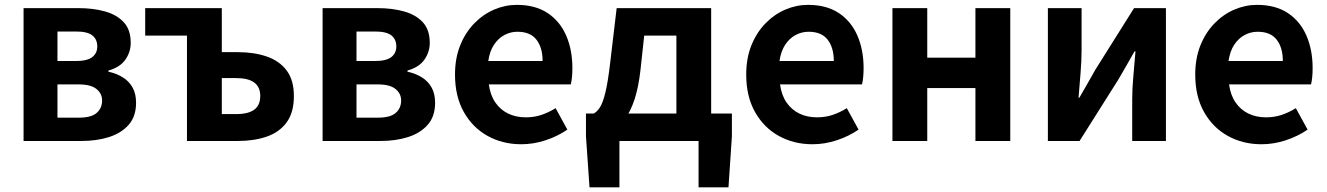

<svg xmlns="http://www.w3.org/2000/svg" viewBox="-20 -594 5593 809"><path d="M79.3 0V-559.8H310.3Q372.7 -559.8 422.6 -545.8Q472.5 -531.8 501.7 -500.1Q530.8 -468.5 530.8 -413.4Q530.8 -374.9 508.1 -342.5Q485.3 -310.2 436.8 -296.8V-292Q471.1 -284.5 497.2 -268.3Q523.4 -252.1 538.3 -225.8Q553.3 -199.4 553.3 -160.9Q553.3 -103.7 522.3 -68.3Q491.2 -33 439.4 -16.5Q387.6 0 323.3 0ZM222.1 -336.9H299.1Q347.9 -336.9 368.9 -353.5Q389.9 -370.1 389.9 -398.1Q389.9 -428.2 369.2 -444.7Q348.5 -461.2 301.3 -461.2H222.1ZM222.1 -98.3H313.9Q364.5 -98.3 387.4 -118.3Q410.2 -138.2 410.2 -170.5Q410.2 -200.1 386.3 -219.2Q362.4 -238.4 311.1 -238.4H222.1Z M767.8 0V-444.1H591.8V-559.8H914.6V-374.2H983.1Q1050.6 -374.2 1103.9 -355.9Q1157.3 -337.6 1187.8 -297Q1218.3 -256.4 1218.3 -189Q1218.3 -120 1187.8 -78.4Q1157.3 -36.8 1103.9 -18.4Q1050.6 0 983.1 0ZM914.6 -113.3H974.4Q1026.1 -113.3 1051.3 -131.9Q1076.6 -150.5 1076.6 -189.8Q1076.6 -227.5 1051.3 -246.2Q1026.1 -265 974.4 -265H914.6Z M1339.3 0V-559.8H1570.3Q1632.7 -559.8 1682.6 -545.8Q1732.5 -531.8 1761.7 -500.1Q1790.8 -468.5 1790.8 -413.4Q1790.8 -374.9 1768.1 -342.5Q1745.3 -310.2 1696.8 -296.8V-292Q1731.1 -284.5 1757.2 -268.3Q1783.4 -252.1 1798.3 -225.8Q1813.3 -199.4 1813.3 -160.9Q1813.3 -103.7 1782.3 -68.3Q1751.2 -33 1699.4 -16.5Q1647.6 0 1583.3 0ZM1482.1 -336.9H1559.1Q1607.9 -336.9 1628.9 -353.5Q1649.9 -370.1 1649.9 -398.1Q1649.9 -428.2 1629.2 -444.7Q1608.5 -461.2 1561.3 -461.2H1482.1ZM1482.1 -98.3H1573.9Q1624.5 -98.3 1647.4 -118.3Q1670.2 -138.2 1670.2 -170.5Q1670.2 -200.1 1646.3 -219.2Q1622.4 -238.4 1571.1 -238.4H1482.1Z M2176.4 13.8Q2097.9 13.8 2034.7 -21.2Q1971.5 -56.1 1934.4 -121.9Q1897.2 -187.7 1897.2 -279.9Q1897.2 -348.1 1918.8 -402.2Q1940.4 -456.3 1977.6 -494.8Q2014.8 -533.2 2061.5 -553.4Q2108.3 -573.5 2157.7 -573.5Q2235.1 -573.5 2287 -539.3Q2338.9 -505.1 2365.4 -444.7Q2391.8 -384.4 2391.8 -306.4Q2391.8 -285.9 2389.9 -267.6Q2387.9 -249.4 2385.1 -238.4H2039.7Q2045.9 -192.8 2067.2 -162.1Q2088.4 -131.4 2121.1 -115.5Q2153.8 -99.6 2195.6 -99.6Q2229.6 -99.6 2260 -109.4Q2290.3 -119.3 2321.1 -138.2L2370.6 -47.9Q2329.7 -19.8 2279 -3Q2228.4 13.8 2176.4 13.8ZM2037.4 -336.9H2266.3Q2266.3 -393.2 2240.4 -426.7Q2214.6 -460.2 2160.1 -460.2Q2131 -460.2 2105.2 -446.4Q2079.4 -432.6 2061.4 -405.4Q2043.4 -378.2 2037.4 -336.9Z M2590 0V195.2H2463.9L2449 -20V-115.7H3063.9V-20L3049.5 195.2H2923.4V0ZM2830 -43.2V-444.1H2694.4L2678.6 -298.5Q2670.3 -226 2653.8 -175.5Q2637.2 -125.1 2613.8 -93.8Q2590.4 -62.5 2561.2 -47.7Q2532 -32.8 2498.1 -30.5L2482 -115.7Q2496.7 -123.9 2508.4 -142.5Q2520.2 -161 2531 -204.9Q2541.7 -248.9 2551.2 -330.9L2578.3 -559.8H2976.5V-43.2Z M3403.4 13.8Q3324.9 13.8 3261.7 -21.2Q3198.5 -56.1 3161.4 -121.9Q3124.2 -187.7 3124.2 -279.9Q3124.2 -348.1 3145.8 -402.2Q3167.4 -456.3 3204.6 -494.8Q3241.8 -533.2 3288.5 -553.4Q3335.3 -573.5 3384.7 -573.5Q3462.1 -573.5 3514 -539.3Q3565.9 -505.1 3592.4 -444.7Q3618.8 -384.4 3618.8 -306.4Q3618.8 -285.9 3616.9 -267.6Q3614.9 -249.4 3612.1 -238.4H3266.7Q3272.9 -192.8 3294.2 -162.1Q3315.4 -131.4 3348.1 -115.5Q3380.8 -99.6 3422.6 -99.6Q3456.6 -99.6 3487 -109.4Q3517.3 -119.3 3548.1 -138.2L3597.6 -47.9Q3556.7 -19.8 3506 -3Q3455.4 13.8 3403.4 13.8ZM3264.4 -336.9H3493.3Q3493.3 -393.2 3467.4 -426.7Q3441.6 -460.2 3387.1 -460.2Q3358 -460.2 3332.2 -446.4Q3306.4 -432.6 3288.4 -405.4Q3270.4 -378.2 3264.4 -336.9Z M3740.3 0V-559.8H3887V-350.9H4090V-559.8H4236.8V0H4090V-222.8H3887V0Z M4395.3 0V-559.8H4537.3V-383.2Q4537.3 -340.9 4533.1 -287.8Q4528.9 -234.6 4524.5 -182.4H4528Q4542.6 -208.2 4562.2 -241.8Q4581.7 -275.5 4595.4 -300.5L4758.4 -559.8H4892.7V0H4750.6V-176.4Q4750.6 -218.8 4755.3 -272Q4760 -325.2 4764.4 -377.4H4760.2Q4745.7 -352.4 4726.4 -317.9Q4707.2 -283.5 4692.5 -259.3L4528.8 0Z M5295.4 13.8Q5216.9 13.8 5153.7 -21.2Q5090.5 -56.1 5053.4 -121.9Q5016.2 -187.7 5016.2 -279.9Q5016.2 -348.1 5037.8 -402.2Q5059.4 -456.3 5096.6 -494.8Q5133.8 -533.2 5180.5 -553.4Q5227.3 -573.5 5276.7 -573.5Q5354.1 -573.5 5406 -539.3Q5457.9 -505.1 5484.4 -444.7Q5510.8 -384.4 5510.8 -306.4Q5510.8 -285.9 5508.9 -267.6Q5506.9 -249.4 5504.1 -238.4H5158.7Q5164.9 -192.8 5186.2 -162.1Q5207.4 -131.4 5240.1 -115.5Q5272.8 -99.6 5314.6 -99.6Q5348.6 -99.6 5379 -109.4Q5409.3 -119.3 5440.1 -138.2L5489.6 -47.9Q5448.7 -19.8 5398 -3Q5347.4 13.8 5295.4 13.8ZM5156.4 -336.9H5385.3Q5385.3 -393.2 5359.4 -426.7Q5333.6 -460.2 5279.1 -460.2Q5250 -460.2 5224.2 -446.4Q5198.4 -432.6 5180.4 -405.4Q5162.4 -378.2 5156.4 -336.9Z"/></svg>

Font: Noto Sans TC
Style: Regular
Weight: 100
Designer: Ryoko NISHIZUKA 西塚涼子 (kana, bopomofo & ideographs); Paul D. Hunt (Latin, Greek & Cyrillic); Sandoll Communications 산돌커뮤니
Foundry: Adobe
Version: Version 2.004;hotconv 1.0.118;makeotfexe 2.5.65603